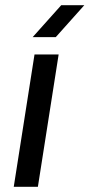

<svg xmlns="http://www.w3.org/2000/svg" viewBox="-20 -720 345 740"><path d="M33 0 113 -510H206L126 0ZM106 -577 216 -700H305L195 -577Z"/></svg>

Font: MuseoModerno
Style: Italic
Weight: 400
Italic angle: -9°
Designer: Pablo Cosgaya, Héctor Gatti, Marcela Romero, and the Authors of The MuseoModerno Project.
Foundry: Omnibus-Type Team
Version: Version 1.003